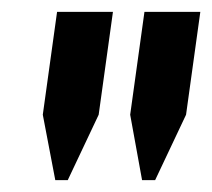

<svg xmlns="http://www.w3.org/2000/svg" viewBox="-20 -752 357 323"><path d="M94 -449H73L52 -559L76 -732H170L146 -559ZM241 -449H219L199 -559L223 -732H317L293 -559Z"/></svg>

Font: Rosario Light
Style: Bold Italic
Weight: 700
Italic angle: -8.05°
Version: Version 1.101; ttfautohint (v1.8.1.43-b0c9)